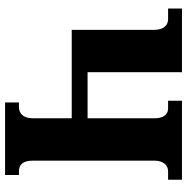

<svg xmlns="http://www.w3.org/2000/svg" viewBox="-10 -744 754 775"><g transform="rotate(-90 367.5 -357.0)"><path d="M677 -56C652 -56 634 -75 634 -112V-445H277V-602C277 -643 299 -658 322 -658H341V-714H48V-658H62C90 -658 106 -643 106 -601V-111C106 -76 88 -56 63 -56H29V0H348V-56H317C291 -56 277 -76 277 -111V-381H463V0H720V-56Z"/></g></svg>

Font: Noto Serif Georgian SemiCondensed ExtraBold
Style: Regular
Weight: 800
Width: 4
Designer: Monotype Design Team, Akaki Razmadze
Foundry: Google LLC
Version: Version 2.003